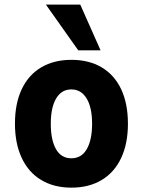

<svg xmlns="http://www.w3.org/2000/svg" viewBox="-20 -828 640 860"><path d="M47 -274Q47 -364.5 77.5 -428.8Q108 -493 165 -526.5Q222 -560 300 -560Q378 -560 435 -526.5Q492 -493 522.5 -428.8Q553 -364.5 553 -274Q553 -185 522.8 -120.5Q492.5 -56 435.5 -21.8Q378.5 12.5 300 12.5Q221.5 12.5 164.5 -21.8Q107.5 -56 77.2 -120.8Q47 -185.5 47 -274ZM392.5 -274Q392.5 -346.5 368 -387Q343.5 -427.5 299.5 -427.5Q255.5 -427.5 231.5 -387Q207.5 -346.5 207.5 -274Q207.5 -201 230.8 -160Q254 -119 299.5 -119Q345 -119 368.8 -160.2Q392.5 -201.5 392.5 -274ZM185.5 -807.5H339.5L430.5 -602.5H330.5Z"/></svg>

Font: JuliaMono Black
Style: Regular
Weight: 900
Monospace: yes
Designer: cormullion
Foundry: corm
Version: Version 0.054; ttfautohint (v1.8.4)